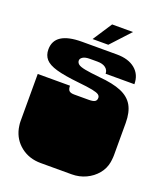

<svg xmlns="http://www.w3.org/2000/svg" viewBox="-157 -979 939 1091"><g transform="rotate(20 312.5 -433.5)"><path d="M219 6Q149 6 99 -33Q49 -72 35 -135Q34 -142 32.5 -149.5Q31 -157 30.5 -165Q30 -173 30 -178V-180Q30 -183 30 -186Q30 -189 30 -194.5Q30 -200 30 -209V-260Q30 -277 30 -281.5Q30 -286 30 -288Q30 -290 30 -296V-297Q30 -304 30 -305.5Q30 -307 30 -312.5Q30 -318 30 -334V-464H225Q225 -442 234 -433.5Q243 -425 265 -425H352Q378 -425 389 -431.5Q400 -438 400 -454Q400 -465 390 -472.5Q380 -480 350.5 -486Q321 -492 262 -498Q176 -507 127.5 -521Q79 -535 59 -558Q39 -581 39 -616Q39 -722 204 -722H415Q485 -722 525.5 -688.5Q566 -655 566 -597H392Q392 -619 374.5 -632.5Q357 -646 325 -646H279Q251 -646 237 -637Q223 -628 223 -616Q223 -603 234 -594Q245 -585 276 -579Q307 -573 366 -567Q449 -560 499 -539Q549 -518 572 -478Q595 -438 595 -373V-334Q595 -318 595 -312.5Q595 -307 595 -305.5Q595 -304 595 -297V-296Q595 -290 595 -288Q595 -286 595 -281.5Q595 -277 595 -260V-209Q595 -200 595 -194.5Q595 -189 595 -186Q595 -183 595 -180V-178Q595 -173 594.5 -165Q594 -157 593 -149.5Q592 -142 591 -135Q584 -95 557.5 -63Q531 -31 491.5 -12.5Q452 6 406 6ZM255 -757 331 -873H457L350 -757Z"/></g></svg>

Font: Danfo
Style: Regular
Weight: 400
Designer: Seyi Olusanya, David Udoh, Eyiyemi Adegbite, Mirko Velimirović
Version: Version 1.000